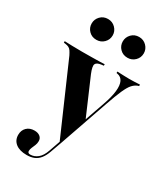

<svg xmlns="http://www.w3.org/2000/svg" viewBox="-202 -717 863 996"><g transform="rotate(30 229.0 -218.5)"><path d="M245.2 54 62.1 -365.3Q54.8 -379.8 48.8 -388.7Q42.7 -397.6 34.7 -401.6Q26.6 -405.6 15.3 -407.3L4 -408.9V-417.7Q22.6 -416.9 49.6 -416.1Q76.6 -415.3 107.3 -415.3H104.8H113.7Q142.7 -415.3 167.3 -415.7Q191.9 -416.1 211.7 -416.5Q231.5 -416.9 243.5 -417.7V-408.9L229.8 -407.3Q203.2 -404 197.2 -390.7Q191.1 -377.4 207.3 -337.9L303.2 -115.3L296 -107.3L341.1 -236.3Q359.7 -288.7 363.7 -325.8Q367.7 -362.9 357.7 -383.5Q347.6 -404 325 -408.1L319.4 -408.9V-417.7Q341.9 -416.9 358.9 -416.1Q375.8 -415.3 392.7 -415.3Q410.5 -415.3 424.6 -416.1Q438.7 -416.9 454.8 -417.7V-408.9L446.8 -406.5Q430.6 -400 417.3 -385.1Q404 -370.2 389.1 -336.7Q374.2 -303.2 353.2 -242.7L250 54ZM127.4 192.7Q85.5 192.7 61.7 174.2Q37.9 155.6 37.9 123.4Q37.9 96 55.2 79Q72.6 62.1 100.8 62.1Q121.8 62.1 134.3 72.2Q146.8 82.3 146.8 99.2Q146.8 112.9 141.9 124.6Q137.1 136.3 132.3 147.2Q127.4 158.1 127.4 168.5Q127.4 181.5 142.7 181.5Q166.9 181.5 187.1 164.9Q207.3 148.4 219.4 112.9L247.6 32.3L256.5 35.5L228.2 114.5Q218.5 141.9 204.8 159.3Q191.1 176.6 172.2 184.7Q153.2 192.7 127.4 192.7ZM328.2 -505.6Q300.8 -505.6 283.1 -523.8Q265.3 -541.9 265.3 -567.7Q265.3 -592.7 283.1 -611.3Q300.8 -629.8 328.2 -629.8Q354.8 -629.8 373 -611.3Q391.1 -592.7 391.1 -567.7Q391.1 -541.9 373 -523.8Q354.8 -505.6 328.2 -505.6ZM141.9 -505.6Q114.5 -505.6 96.8 -523.8Q79 -541.9 79 -567.7Q79 -592.7 96.8 -611.3Q114.5 -629.8 141.9 -629.8Q168.5 -629.8 186.7 -611.3Q204.8 -592.7 204.8 -567.7Q204.8 -541.9 186.7 -523.8Q168.5 -505.6 141.9 -505.6Z"/></g></svg>

Font: Playfair 144pt SemiCondensed ExtraBold
Style: Regular
Weight: 800
Width: 4
Designer: Claus Eggers Sørensen
Foundry: Claus Eggers Sørensen
Version: Version 2.203